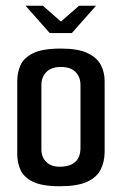

<svg xmlns="http://www.w3.org/2000/svg" viewBox="-20 -644 424 668"><path d="M69 -624H129L192 -569L255 -624H314L230 -529H153ZM188 4Q126 4 94 -12Q62 -28 51 -53.5Q40 -79 40 -109V-362Q40 -392 51.5 -417.5Q63 -443 95.5 -459Q128 -475 192 -475Q251 -475 284 -459.5Q317 -444 330.5 -418.5Q344 -393 344 -363V-116Q344 -82 330.5 -54.5Q317 -27 283 -11.5Q249 4 188 4ZM187 -64Q260 -64 260 -130V-348Q260 -376 243 -393.5Q226 -411 192 -411Q159 -411 141.5 -393.5Q124 -376 124 -348V-125Q124 -97 141 -80.5Q158 -64 187 -64Z"/></svg>

Font: Smooch Sans SemiBold
Style: Bold
Weight: 600
Designer: Robert E. Leuschke
Foundry: Robert E. Leuschke
Version: Version 1.010; ttfautohint (v1.8.3)